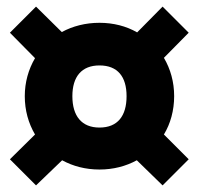

<svg xmlns="http://www.w3.org/2000/svg" viewBox="-20 -633 600 581"><path d="M507 -342C507 -385 496 -424 476 -458L551 -534L472 -613L395 -535C362 -554 323 -564 281 -564C239 -564 200 -554 167 -536L89 -613L10 -534L86 -457C66 -423 55 -384 55 -342C55 -299 66 -260 86 -226L10 -151L89 -72L168 -148C201 -130 239 -120 281 -120C323 -120 361 -130 394 -148L472 -72L551 -151L476 -226C496 -259 507 -299 507 -342ZM281 -247C227 -247 199 -282 199 -342C199 -401 227 -435 281 -435C336 -435 363 -401 363 -342C363 -282 336 -247 281 -247Z"/></svg>

Font: Fira Sans Heavy
Style: Regular
Weight: 900
Designer: bBox Type GmbH & Carrois Corporate GbR & Edenspiekermann AG
Foundry: bBox Type GmbH & Carrois Corporate GbR & Edenspiekermann AG
Version: Version 4.300;PS 004.300;hotconv 1.0.88;makeotf.lib2.5.64775